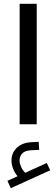

<svg xmlns="http://www.w3.org/2000/svg" viewBox="-20 -661 296 1009"><path d="M173 -7.9V-641H83.3V-7.9ZM36.7 327.9 243.5 233.9 225.9 195.5 112.6 247Q97.9 232.5 90.3 214.7Q82.7 196.8 82.7 181.9Q82.7 160.3 97.1 145.1Q111.5 129.9 145.2 128.5L185.9 126.5L183.3 84.4L145.2 86.2Q95.1 89.1 67.7 116.2Q40.4 143.4 40.4 181.9Q40.4 226.4 72.4 265.1L19.1 289.2Z"/></svg>

Font: Estedad-VF-FD Black
Style: Regular
Weight: 900
Designer: Amin Abedi
Version: Version 4.000